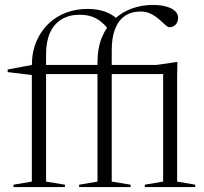

<svg xmlns="http://www.w3.org/2000/svg" viewBox="-20 -755 825 775"><path d="M655 -456H137L114.5 -451.5L11 -464V-474.5L120.5 -495L131.5 -493H612.5L692 -504.5H696L695 -448V-22L768 -9.5V0H564.5V-9.5L638.5 -22V-470ZM242 0H34.5V-9.5L108.5 -22V-488Q108.5 -545 127 -588Q145.5 -631 177 -660.5Q208.5 -690 248.5 -704.5Q288.5 -719 332.5 -719Q359 -719 381.5 -714.2Q404 -709.5 422.5 -700Q441 -690.5 455 -676.5L418.5 -635.5Q393 -668 365.8 -681.8Q338.5 -695.5 302 -695.5Q259.5 -695.5 229 -677.2Q198.5 -659 182.2 -623.5Q166 -588 166 -536.5V-22L242 -9.5ZM431 -22 507 -9.5V0H299.5V-9.5L373.5 -22V-502.5Q373.5 -561 391.5 -604.5Q409.5 -648 440.8 -677Q472 -706 512 -720.5Q552 -735 596.5 -735Q629.5 -735 652.5 -728.2Q675.5 -721.5 687.2 -709.8Q699 -698 699 -683Q699 -673 694.8 -664.2Q690.5 -655.5 682.2 -650.2Q674 -645 663 -645Q657.5 -645 647.2 -654.5Q637 -664 622.5 -676.8Q608 -689.5 589.5 -699Q571 -708.5 548 -708.5Q510.5 -708.5 484.5 -691Q458.5 -673.5 444.8 -638.8Q431 -604 431 -552Z"/></svg>

Font: Newsreader 60pt Light
Style: Regular
Weight: 300
Designer: Hugues Gentile
Foundry: Production Type
Version: Version 1.003